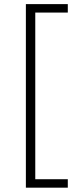

<svg xmlns="http://www.w3.org/2000/svg" viewBox="-20 -764 341 909"><path d="M102.5 124.5V-744.5H301V-704.5H147V84.5H301V124.5Z"/></svg>

Font: Encode Sans SC Condensed Thin ExtraLight
Style: Regular
Weight: 250
Version: Version 3.002